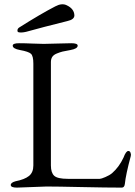

<svg xmlns="http://www.w3.org/2000/svg" viewBox="-20 -850 617 875"><path d="M99 -705Q77 -700 65 -703Q59 -704 59.5 -712Q60 -720 68 -725Q166 -787 232 -821Q262 -837 284 -826Q318 -810 319 -780Q319 -761 287 -754Q174 -726 99 -705ZM212 -567V-96Q212 -63 227 -49Q242 -35 289 -35H435Q441 -35 460 -43Q479 -51 491 -61Q523 -89 543 -132Q554 -162 565 -162Q572 -162 575 -153.5Q578 -145 576 -139Q553 -53 549 -12Q547 5 535 5Q464 5 351 2.5Q238 0 192 0L57 5Q29 5 29 -7Q29 -18 51 -24Q92 -32 112 -48Q132 -64 132 -96V-560Q132 -595 121 -605Q110 -615 71 -622Q38 -628 38 -642Q38 -653 67 -653Q95 -653 126.5 -651.5Q158 -650 179 -650Q203 -650 240 -651.5Q277 -653 305 -653Q334 -653 334 -642Q334 -628 301 -622Q277 -618 265 -615Q253 -612 238.5 -606Q224 -600 218 -590.5Q212 -581 212 -567Z"/></svg>

Font: EB Garamond
Style: SC
Weight: 400
Version: Version 000.010